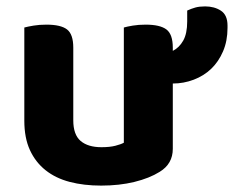

<svg xmlns="http://www.w3.org/2000/svg" viewBox="-20 -565 737 600"><path d="M520 -100Q520 -53 479 -28Q447 -8 400 3.5Q353 15 296 15Q242 15 198 3.5Q154 -8 122.5 -33Q91 -58 73.5 -96Q56 -134 56 -188V-479Q67 -482 85 -485Q103 -488 125 -488Q170 -488 189.5 -473Q209 -458 209 -416V-189Q209 -144 232 -124.5Q255 -105 297 -105Q323 -105 340.5 -109.5Q358 -114 367 -119V-479Q377 -482 395 -485Q413 -488 435 -488Q480 -488 500 -473Q520 -458 520 -416V-406Q540 -416 552.5 -438Q565 -460 565 -498V-532Q578 -538 590.5 -541.5Q603 -545 621 -545Q650 -545 670.5 -531.5Q691 -518 691 -485V-478Q691 -437 677 -404.5Q663 -372 640 -350Q617 -328 585.5 -316Q554 -304 520 -304V-100Z"/></svg>

Font: Baloo Bhaina 2
Style: Bold
Weight: 700
Designer: Yesha Goshar, Manish Minz, Shuchita Grover and Ek Type
Foundry: Ek Type
Version: Version 1.640;hotconv 1.0.111;makeotfexe 2.5.65597; ttfautoh